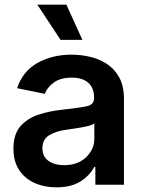

<svg xmlns="http://www.w3.org/2000/svg" viewBox="-20 -785 614 816"><path d="M219.7 11.2Q168 11.2 126.5 -7.6Q85 -26.4 61 -63Q37.1 -99.6 37.1 -153.3Q37.1 -214.8 67.1 -248.8Q97.2 -282.7 144.8 -298.1Q192.4 -313.5 245.1 -318.8Q316.4 -326.7 348.1 -333.3Q379.9 -339.8 379.9 -368.2V-370.6Q379.9 -410.6 355.5 -432.9Q331.1 -455.1 284.7 -455.1Q236.8 -455.1 208.5 -434.1Q180.2 -413.1 170.4 -386.2L52.7 -410.2Q76.7 -482.4 139.4 -517.6Q202.1 -552.7 284.2 -552.7Q322.8 -552.7 362.1 -543.7Q401.4 -534.7 434.1 -513.4Q466.8 -492.2 486.8 -455.8Q506.8 -419.4 506.8 -364.7V0H385.3V-75.2H380.4Q362.3 -40 322.8 -14.4Q283.2 11.2 219.7 11.2ZM252.4 -83Q311 -83 345.9 -116.7Q380.9 -150.4 380.9 -195.8V-260.3Q372.1 -253.4 349.6 -248.3Q327.1 -243.2 302 -239.5Q276.9 -235.8 260.3 -233.4Q217.3 -227.5 188.7 -210Q160.2 -192.4 160.2 -154.8Q160.2 -119.6 186 -101.3Q211.9 -83 252.4 -83ZM237.3 -615.7 138.7 -765.1H262.2L330.1 -615.7Z"/></svg>

Font: Inter SemiBold
Style: Regular
Weight: 600
Designer: Rasmus Andersson
Foundry: rsms
Version: Version 4.001;git-9221beed3